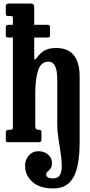

<svg xmlns="http://www.w3.org/2000/svg" viewBox="-20 -800 508 1080"><path d="M30.5 -660.5H52.5V-697Q52.5 -705.5 49.5 -707.8Q46.5 -710 39 -710H26Q17.5 -710 15 -713.2Q12.5 -716.5 12.5 -726.5V-764Q12.5 -780 29.5 -780H153.5Q172.5 -780 172.5 -760.5V-660.5H244Q254 -660.5 257.8 -657.5Q261.5 -654.5 261.5 -643.5V-604Q261.5 -595 258.8 -592Q256 -589 247.5 -589H172.5V-484.5Q172.5 -465 175.8 -464.8Q179 -464.5 186 -473.5Q206 -502 230.5 -516Q255 -530 295.5 -530Q428 -530 428 -369V2Q428 78.5 415.2 136.8Q402.5 195 370 227.5Q337.5 260 278 260Q204 260 162.5 223.2Q121 186.5 121 132Q121 98.5 142.2 74.5Q163.5 50.5 195.5 50.5Q229.5 50.5 251 69.8Q272.5 89 272.5 116.5Q272.5 137 264.2 147.8Q256 158.5 248 165.2Q240 172 240 181Q240 189.5 247.8 196.5Q255.5 203.5 279 203.5Q307 203.5 317.5 183.8Q328 164 327.5 131.2Q327 98.5 320.8 58.2Q314.5 18 308.2 -23.5Q302 -65 302 -101.5V-353.5Q302 -453.5 252.5 -453.5Q211.5 -453.5 195 -405.5Q178.5 -357.5 178.5 -280V-90Q178.5 -70 196 -70H197.5Q206.5 -70 209.8 -67Q213 -64 213 -52.5V-16Q213 -6 209 -3Q205 0 195.5 0H27.5Q17.5 0 15 -3.5Q12.5 -7 12.5 -17.5V-52.5Q12.5 -64 17 -67Q21.5 -70 30 -70H36.5Q45 -70 48.8 -72.5Q52.5 -75 52.5 -86V-589H26.5Q17.5 -589 15 -592.2Q12.5 -595.5 12.5 -605V-644.5Q12.5 -655 16.8 -657.8Q21 -660.5 30.5 -660.5Z"/></svg>

Font: Besley* Condensed Semi
Style: Regular
Weight: 600
Width: 3
Designer: Owen Earl
Foundry: indestructible type*
Version: Version 3.000; ttfautohint (v1.8.3)